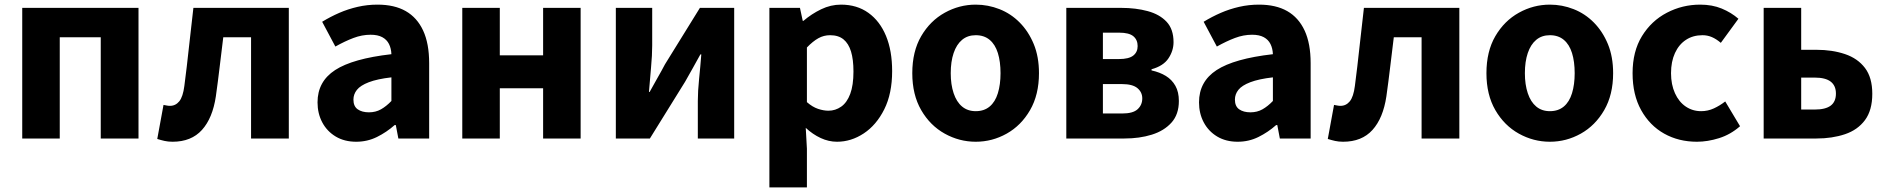

<svg xmlns="http://www.w3.org/2000/svg" viewBox="-20 -598 8145 829"><path d="M76 0V-564H578V0H415V-437H238V0Z M725 14Q706 14 690.5 10.5Q675 7 659 2L686 -145Q693 -144 699.5 -142.5Q706 -141 714 -141Q738 -141 754 -160.5Q770 -180 776 -227Q787 -311 796 -396Q805 -481 815 -564H1227V0H1064V-437H944Q936 -373 928.5 -309.5Q921 -246 912 -182Q898 -88 852 -37Q806 14 725 14Z M1518 14Q1467 14 1429.5 -8.5Q1392 -31 1371.5 -69.5Q1351 -108 1351 -156Q1351 -246 1427 -295.5Q1503 -345 1670 -364Q1669 -389 1659.5 -408Q1650 -427 1630.5 -437.5Q1611 -448 1580 -448Q1543 -448 1506 -434Q1469 -420 1428 -397L1371 -504Q1407 -526 1445 -542.5Q1483 -559 1524.5 -568.5Q1566 -578 1610 -578Q1683 -578 1732 -550Q1781 -522 1807 -466Q1833 -410 1833 -325V0H1700L1689 -58H1684Q1649 -27 1607.5 -6.5Q1566 14 1518 14ZM1573 -113Q1602 -113 1625 -126Q1648 -139 1670 -162V-264Q1609 -257 1572.5 -243Q1536 -229 1521 -210Q1506 -191 1506 -168Q1506 -139 1524.5 -126Q1543 -113 1573 -113Z M1976 0V-564H2138V-359H2325V-564H2487V0H2325V-217H2138V0Z M2639 0V-564H2796V-402Q2796 -360 2791 -306.5Q2786 -253 2782 -201H2785Q2799 -227 2818.5 -261Q2838 -295 2851 -320L3002 -564H3150V0H2993V-162Q2993 -204 2998.5 -257.5Q3004 -311 3008 -363H3004Q2990 -338 2971 -303.5Q2952 -269 2938 -245L2786 0Z M3302 211V-564H3434L3446 -508H3449Q3484 -538 3525.5 -558Q3567 -578 3611 -578Q3680 -578 3729.5 -542.5Q3779 -507 3805.5 -443Q3832 -379 3832 -291Q3832 -194 3798 -126Q3764 -58 3709.5 -22Q3655 14 3594 14Q3558 14 3523.5 -2Q3489 -18 3459 -46L3464 44V211ZM3557 -120Q3587 -120 3612 -137.5Q3637 -155 3651 -192.5Q3665 -230 3665 -289Q3665 -341 3654.5 -375.5Q3644 -410 3622 -428Q3600 -446 3564 -446Q3537 -446 3513.5 -433Q3490 -420 3464 -393V-157Q3488 -136 3512 -128Q3536 -120 3557 -120Z M4193 14Q4122 14 4059 -21Q3996 -56 3957.5 -122.5Q3919 -189 3919 -282Q3919 -376 3957.5 -442Q3996 -508 4059 -543Q4122 -578 4193 -578Q4246 -578 4295.5 -558.5Q4345 -539 4383 -500.5Q4421 -462 4443.5 -407.5Q4466 -353 4466 -282Q4466 -189 4427.5 -122.5Q4389 -56 4326.5 -21Q4264 14 4193 14ZM4193 -118Q4229 -118 4253 -138Q4277 -158 4288.5 -195.5Q4300 -233 4300 -282Q4300 -332 4288.5 -369Q4277 -406 4253 -426Q4229 -446 4193 -446Q4158 -446 4134 -426Q4110 -406 4097.5 -369Q4085 -332 4085 -282Q4085 -233 4097.5 -195.5Q4110 -158 4134 -138Q4158 -118 4193 -118Z M4584 0V-564H4821Q4884 -564 4935.5 -550Q4987 -536 5017 -504Q5047 -472 5047 -416Q5047 -379 5025 -346Q5003 -313 4952 -299V-294Q4988 -286 5014 -270Q5040 -254 5055 -227.5Q5070 -201 5070 -162Q5070 -104 5038 -68.5Q5006 -33 4953 -16.5Q4900 0 4835 0ZM4742 -343H4811Q4854 -343 4873 -358Q4892 -373 4892 -399Q4892 -426 4873.5 -441.5Q4855 -457 4812 -457H4742ZM4742 -108H4826Q4872 -108 4892 -126.5Q4912 -145 4912 -173Q4912 -200 4891 -217.5Q4870 -235 4824 -235H4742Z M5324 14Q5273 14 5235.5 -8.5Q5198 -31 5177.5 -69.5Q5157 -108 5157 -156Q5157 -246 5233 -295.5Q5309 -345 5476 -364Q5475 -389 5465.5 -408Q5456 -427 5436.5 -437.5Q5417 -448 5386 -448Q5349 -448 5312 -434Q5275 -420 5234 -397L5177 -504Q5213 -526 5251 -542.5Q5289 -559 5330.5 -568.5Q5372 -578 5416 -578Q5489 -578 5538 -550Q5587 -522 5613 -466Q5639 -410 5639 -325V0H5506L5495 -58H5490Q5455 -27 5413.5 -6.5Q5372 14 5324 14ZM5379 -113Q5408 -113 5431 -126Q5454 -139 5476 -162V-264Q5415 -257 5378.5 -243Q5342 -229 5327 -210Q5312 -191 5312 -168Q5312 -139 5330.5 -126Q5349 -113 5379 -113Z M5779 14Q5760 14 5744.5 10.5Q5729 7 5713 2L5740 -145Q5747 -144 5753.5 -142.5Q5760 -141 5768 -141Q5792 -141 5808 -160.5Q5824 -180 5830 -227Q5841 -311 5850 -396Q5859 -481 5869 -564H6281V0H6118V-437H5998Q5990 -373 5982.5 -309.5Q5975 -246 5966 -182Q5952 -88 5906 -37Q5860 14 5779 14Z M6672 14Q6601 14 6538 -21Q6475 -56 6436.5 -122.5Q6398 -189 6398 -282Q6398 -376 6436.5 -442Q6475 -508 6538 -543Q6601 -578 6672 -578Q6725 -578 6774.5 -558.5Q6824 -539 6862 -500.5Q6900 -462 6922.5 -407.5Q6945 -353 6945 -282Q6945 -189 6906.5 -122.5Q6868 -56 6805.5 -21Q6743 14 6672 14ZM6672 -118Q6708 -118 6732 -138Q6756 -158 6767.5 -195.5Q6779 -233 6779 -282Q6779 -332 6767.5 -369Q6756 -406 6732 -426Q6708 -446 6672 -446Q6637 -446 6613 -426Q6589 -406 6576.5 -369Q6564 -332 6564 -282Q6564 -233 6576.5 -195.5Q6589 -158 6613 -138Q6637 -118 6672 -118Z M7307 14Q7228 14 7165.5 -21Q7103 -56 7066 -122.5Q7029 -189 7029 -282Q7029 -376 7069.5 -442Q7110 -508 7177 -543Q7244 -578 7321 -578Q7373 -578 7414 -561Q7455 -544 7486 -517L7410 -413Q7390 -430 7371 -438Q7352 -446 7331 -446Q7290 -446 7259.5 -426Q7229 -406 7212 -369Q7195 -332 7195 -282Q7195 -233 7212 -195.5Q7229 -158 7258.5 -138Q7288 -118 7325 -118Q7354 -118 7380 -130Q7406 -142 7429 -160L7493 -53Q7452 -17 7402.5 -1.5Q7353 14 7307 14Z M7595 0V-564H7757V-383H7823Q7891 -383 7946 -364.5Q8001 -346 8032.5 -304.5Q8064 -263 8064 -193Q8064 -122 8032.5 -79.5Q8001 -37 7946 -18.5Q7891 0 7823 0ZM7757 -125H7815Q7862 -125 7884.5 -142Q7907 -159 7907 -194Q7907 -228 7884.5 -245.5Q7862 -263 7815 -263H7757Z"/></svg>

Font: Noto Sans SC ExtraBold
Style: Regular
Weight: 800
Designer: Ryoko NISHIZUKA 西塚涼子 (kana, bopomofo & ideographs); Paul D. Hunt (Latin, Greek & Cyrillic); Sandoll Communications 산돌커뮤니
Foundry: Adobe
Version: Version 2.004-H2;hotconv 1.0.118;makeotfexe 2.5.65603